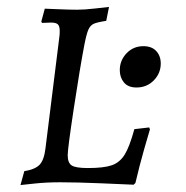

<svg xmlns="http://www.w3.org/2000/svg" viewBox="-20 -525 536 553"><path d="M39 8 50 -32Q81 -37 94 -50.5Q107 -64 111 -98L151 -419Q152 -425 152 -436Q152 -450 146.5 -455Q141 -460 127 -460L101 -459L99 -463L109 -500Q114 -500 146.5 -498.5Q179 -497 202 -497Q223 -497 253.5 -500.5Q284 -504 294 -505L286 -465Q260 -461 250 -456.5Q240 -452 234.5 -439.5Q229 -427 223 -396Q210 -328 192.5 -212.5Q175 -97 175 -78Q175 -56 186.5 -48.5Q198 -41 233 -41Q279 -41 302 -49Q325 -57 339 -79.5Q353 -102 367 -153L410 -158Q410 -155 412 -153Q408 -140 395 -94.5Q382 -49 370 2L365 7Q343 6 272.5 3Q202 0 153 0Q114 0 81 3.5Q48 7 39 8ZM325 -323Q325 -351 344.5 -371.5Q364 -392 393 -392Q417 -392 430 -378Q443 -364 443 -342Q443 -314 423 -293.5Q403 -273 373 -273Q349 -273 337 -287.5Q325 -302 325 -323Z"/></svg>

Font: Alegreya SC
Style: Italic
Weight: 400
Italic angle: -7°
Designer: Juan Pablo del Peral
Foundry: Huerta Tipografica
Version: Version 2.007; ttfautohint (v1.6)